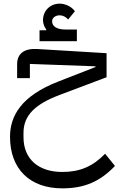

<svg xmlns="http://www.w3.org/2000/svg" viewBox="-20 -730 651 1054"><path d="M197 -504H402V-568H338C293 -568 266 -585 266 -613C266 -632 284 -646 308 -646C325 -646 342 -637 354 -623L391 -668C375 -693 338 -710 308 -710C255 -710 216 -671 216 -619C216 -600 224 -581 234 -568L233 -564H197ZM322 304C443 304 529 267 611 181L557 114C489 184 418 214 322 214C192 214 109 144 109 23V-1C109 -96 172 -158 308 -209L565 -306V-438L184 -461C115 -465 74 -437 74 -378V-301H144V-379L504 -366V-362L299 -282C96 -203 35 -93 35 21C35 199 145 304 322 304Z"/></svg>

Font: IBM Plex Arabic
Style: Regular
Weight: 400
Designer: Mike Abbink, Paul van der Laan, Pieter van Rosmalen, Wael Morcos, Khajak Apelian
Foundry: Bold Monday
Version: Version 1.0